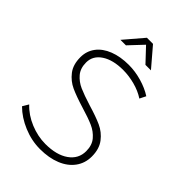

<svg xmlns="http://www.w3.org/2000/svg" viewBox="-257 -999 1112 1112"><g transform="rotate(45 299.0 -443.0)"><path d="M304 -661Q221 -661 171 -628Q121 -595 121 -540Q121 -492 146.5 -462Q172 -432 209.5 -415.5Q247 -399 311 -379Q382 -358 426 -338Q470 -318 500 -279Q530 -240 530 -178Q530 -124 500 -82.5Q470 -41 415 -18.5Q360 4 287 4Q218 4 151 -24Q84 -52 38 -98L60 -135Q102 -90 164 -64.5Q226 -39 288 -39Q379 -39 432 -76.5Q485 -114 485 -177Q485 -226 459 -256.5Q433 -287 394.5 -304Q356 -321 292 -340Q220 -362 177.5 -381.5Q135 -401 105.5 -439Q76 -477 76 -538Q76 -588 104.5 -626Q133 -664 185.5 -684.5Q238 -705 306 -705Q359 -705 412.5 -689.5Q466 -674 506 -648L487 -610Q449 -635 400 -648Q351 -661 304 -661ZM419 -773H374L294 -858L214 -773H169L269 -890H319Z"/></g></svg>

Font: Argentum Sans ExtraLight
Style: Regular
Weight: 275
Designer: Julieta Ulanovsky (Modified by Cristiano Sobral)
Foundry: Julieta Ulanovsky
Version: Version 1.000; ttfautohint (v1.5.65-e2d9)